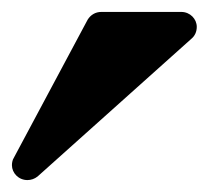

<svg xmlns="http://www.w3.org/2000/svg" viewBox="-20 -861 350 322"><path d="M310 -816C310 -829 299 -841 284 -841H150C140 -841 132 -836 127 -828L3 -596C1 -593 0 -588 0 -584C0 -571 11 -559 26 -559C32 -559 38 -561 43 -565L301 -796C307 -801 310 -808 310 -816Z"/></svg>

Font: Ribeye
Style: Regular
Weight: 400
Designer: Astigmatic (AOETI)
Foundry: Astigmatic (AOETI)
Version: Version 1.000